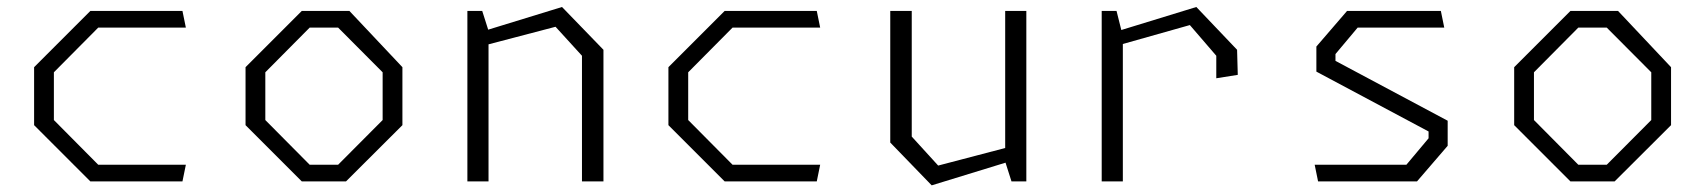

<svg xmlns="http://www.w3.org/2000/svg" viewBox="-20 -532 5000 563"><path d="M245 0H515L525 -49H268L138 -180V-320L268 -451H525L515 -500H245L80 -335V-165Z M865 0H994.5L1160 -165V-335L1004.5 -500H865L700 -335V-165ZM758 -180V-320L888 -451H971.5L1102 -320V-180L971.5 -49H888Z M1686.5 0H1749.5V-386L1628 -511.5L1411.5 -445L1394 -500H1350.5V0H1412.5V-402L1609 -453.5L1686.5 -368.5Z M2105 0H2375L2385 -49H2128L1998 -180V-320L2128 -451H2385L2375 -500H2105L1940 -335V-165Z M2653.5 -500H2590.5V-114L2712 11.5L2928.5 -55L2946 0H2989.5V-500H2927.5V-98L2731 -46.5L2653.5 -131.5Z M3546.5 -302.5 3609.5 -312.5 3607.5 -386 3488 -511.5 3268 -444 3254 -500H3210.5V0H3272.5V-403L3469 -458.5L3546.5 -368.5Z M3845 0H4135L4225 -104.5V-178L3896 -353.5V-373.5L3961 -451H4215L4205 -500H3930L3840 -395.5V-322L4169 -146.5V-126.5L4104 -49H3835Z M4585 0H4714.5L4880 -165V-335L4724.5 -500H4585L4420 -335V-165ZM4478 -180V-320L4608 -451H4691.5L4822 -320V-180L4691.5 -49H4608Z"/></svg>

Font: Monaspace Krypton ExtraLight
Style: Regular
Weight: 200
Designer: Riley Cran & the Lettermatic Team
Foundry: Lettermatic
Version: Version 1.101 (Monaspace Krypton)